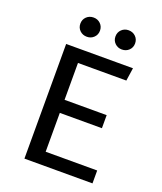

<svg xmlns="http://www.w3.org/2000/svg" viewBox="-162 -1009 939 1112"><g transform="rotate(20 307.5 -452.5)"><path d="M523.1 -626.7H225.1V-399.5H484.6V-319H225.1V-79.5H542.6V0H123.1V-706.7H534.9ZM160 -845.6Q160 -871.3 177.4 -888.2Q194.9 -905.1 221 -905.1Q246.2 -905.1 263.6 -888.2Q281 -871.3 281 -845.6Q281 -820.5 263.6 -803.6Q246.2 -786.7 221 -786.7Q194.9 -786.7 177.4 -803.6Q160 -820.5 160 -845.6ZM376.4 -845.6Q376.4 -871.3 393.8 -888.2Q411.3 -905.1 436.4 -905.1Q462.6 -905.1 480 -888.2Q497.4 -871.3 497.4 -845.6Q497.4 -820.5 480 -803.6Q462.6 -786.7 436.4 -786.7Q411.3 -786.7 393.8 -803.6Q376.4 -820.5 376.4 -845.6Z"/></g></svg>

Font: Fira Code Fixed Retina
Style: Regular
Weight: 450
Monospace: yes
Designer: Carrois Corporate, Edenspiekermann AG, Nikita Prokopov
Foundry: Carrois Corporate, Edenspiekermann AG, Nikita Prokopov
Version: Version 5.002